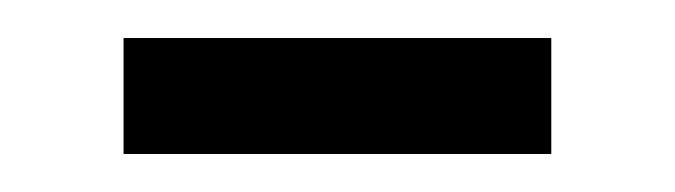

<svg xmlns="http://www.w3.org/2000/svg" viewBox="-20 -575 355 101"><path d="M45 -494V-555H270V-494Z"/></svg>

Font: Assistant
Style: Regular
Weight: 400
Designer: Hebrew By Ben Nathan, Latin by Paul Hunt
Version: Version 3.000